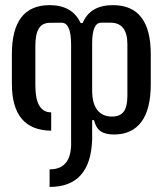

<svg xmlns="http://www.w3.org/2000/svg" viewBox="-20 -531 642 758"><path d="M343.8 17.6V-56.6H351.1Q358.4 -26.4 377 -13.2Q395.5 0 430.2 0Q501 0 538.1 -49.8Q575.2 -99.6 575.2 -198.2V-317.4Q575.2 -510.7 425.8 -510.7Q335.9 -510.7 306.2 -439.9H298.3Q265.6 -510.7 175.8 -510.7Q26.9 -510.7 26.9 -317.4V-200.2Q26.9 -16.6 182.1 -15.1V-87.4Q119.6 -87.4 119.6 -193.4V-349.1Q119.6 -396 133.1 -418.2Q146.5 -440.4 175.8 -440.9L223.1 -441.4Q260.7 -441.4 260.7 -354.5V24.9Q265.1 137.7 175.8 137.7V207Q338.9 207 343.8 17.6ZM343.8 -173.8V-359.9Q343.8 -441.4 379.4 -441.4H416.5Q482.9 -441.4 482.9 -356V-152.3Q482.9 -109.4 468.3 -90.1Q453.6 -70.8 421.9 -70.8Q384.3 -70.8 364 -96.9Q343.8 -123 343.8 -173.8Z"/></svg>

Font: Hack Dev
Style: Regular
Weight: 400
Designer: Christopher Simpkins
Foundry: Christopher Simpkins
Version: Version 2.0315